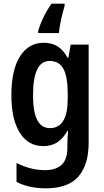

<svg xmlns="http://www.w3.org/2000/svg" viewBox="-20 -786 568 1046"><path d="M218 -553Q261 -553 292.5 -534Q324 -515 347 -473H353L365 -543H463V-9Q463 112 407 176Q351 240 229 240Q138 240 70 205V102Q147 141 226 141Q284 141 315.5 112Q347 83 347 18V4Q347 -11 348 -32.5Q349 -54 351 -73H347Q324 -31 292 -10.5Q260 10 215 10Q134 10 88 -62.5Q42 -135 42 -269Q42 -405 89 -479Q136 -553 218 -553ZM250 -454Q160 -454 160 -267Q160 -176 183 -132Q206 -88 252 -88Q349 -88 349 -249V-274Q349 -368 325.5 -411Q302 -454 250 -454ZM332 -754Q322 -721 312.5 -678Q303 -635 301 -606H188V-616Q197 -651 217 -692Q237 -733 261 -766H332Z"/></svg>

Font: Noto Sans Thai Looped Condensed SemiBold
Style: Regular
Weight: 600
Width: 3
Designer: Sasikarn Vongin, Ben Mitchell
Foundry: The Fontpad Ltd
Version: Version 1.001; ttfautohint (v1.8.4.7-5d5b)